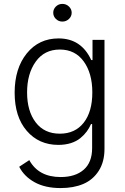

<svg xmlns="http://www.w3.org/2000/svg" viewBox="-20 -750 641 986"><path d="M334 -652.6Q319.8 -639.2 300.3 -639.2Q280.8 -639.2 267.1 -652.6Q253.4 -666 253.4 -684.6Q253.4 -703.1 267.1 -716.6Q280.8 -730 300.3 -730Q319.8 -730 334 -716.6Q348.1 -703.1 348.1 -684.6Q348.1 -666 334 -652.6ZM291.5 215.8Q211.9 215.8 158 186Q104 156.2 78.6 106.4L130.4 72.3Q178.2 159.2 291.5 159.2Q366.7 159.2 409.9 121.6Q453.1 84 453.1 10.3V-112.8H447.3Q438.5 -92.3 425.5 -74.7Q412.6 -57.1 392.8 -40.8Q373 -24.4 344 -15.1Q314.9 -5.9 279.8 -5.9Q179.7 -5.9 117.4 -78.1Q55.2 -150.4 55.2 -273.9Q55.2 -398.4 117.4 -475.6Q179.7 -552.7 280.8 -552.7Q397.5 -552.7 448.7 -441.4H455.1V-545.4H516.6V14.2Q516.6 81.5 486.8 127.7Q457 173.8 407.5 194.8Q357.9 215.8 291.5 215.8ZM287.1 -63.5Q365.7 -63.5 409.9 -119.9Q454.1 -176.3 454.1 -275.4Q454.1 -373.5 409.9 -434.6Q365.7 -495.6 287.1 -495.6Q208 -495.6 163.6 -433.6Q119.1 -371.6 119.1 -275.4Q119.1 -179.7 163.3 -121.6Q207.5 -63.5 287.1 -63.5Z"/></svg>

Font: Interop Light
Style: Regular
Weight: 300
Designer: Rasmus Andersson, Google, Jang Haemin
Foundry: jhaemin
Version: Version 1.007